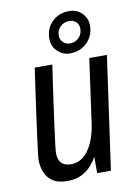

<svg xmlns="http://www.w3.org/2000/svg" viewBox="-86 -811 628 880"><g transform="rotate(-10 228.0 -371.0)"><path d="M156 12Q113 12 88 -5Q63 -22 52.5 -49Q42 -76 42 -106Q42 -114 46 -147.5Q50 -181 56.5 -228.5Q63 -276 70 -328Q77 -380 83.5 -425Q90 -470 94 -498Q98 -526 98 -526H180Q180 -526 176 -499Q172 -472 166 -429.5Q160 -387 153 -337.5Q146 -288 140 -242.5Q134 -197 130 -165Q126 -133 126 -125Q126 -91 141.5 -76Q157 -61 186 -61Q236 -61 268.5 -108.5Q301 -156 311 -232L352 -526H434L360 0H296V-77Q289 -62 272 -41Q255 -20 226.5 -4Q198 12 156 12ZM270 -562Q235 -562 211 -586Q187 -610 187 -645Q187 -692 218.5 -723Q250 -754 297 -754Q333 -754 357 -730.5Q381 -707 381 -672Q381 -625 349 -593.5Q317 -562 270 -562ZM277 -607Q302 -607 318.5 -624Q335 -641 335 -666Q335 -685 322.5 -697Q310 -709 291 -709Q266 -709 249 -692.5Q232 -676 232 -652Q232 -633 245 -620Q258 -607 277 -607Z"/></g></svg>

Font: Archivo Narrow
Style: Italic
Weight: 400
Italic angle: -8°
Designer: Hector Gatti
Foundry: Omnibus-Type
Version: Version 3.002